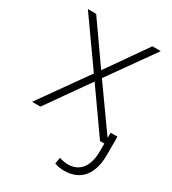

<svg xmlns="http://www.w3.org/2000/svg" viewBox="-181 -625 840 937"><g transform="rotate(30 239.5 -157.0)"><path d="M81.5 -528.3 240.2 -302.2 398.4 -528.3H445.8L262.7 -270.5L455.1 0H408.2L240.2 -238.3L72.3 0H25.4L217.3 -270.5L34.7 -528.3ZM432.6 -61H471.2V43.5Q471.2 98.1 454.3 136.2Q437.5 174.3 405.5 193.8Q373.5 213.4 328.6 213.4Q313.5 213.4 300.8 211.2Q288.1 209 273.9 204.1L280.3 168.5Q288.1 171.4 302.2 174.3Q316.4 177.2 328.6 177.2Q361.8 177.2 385 161.6Q408.2 146 420.4 116.2Q432.6 86.4 432.6 43.5Z"/></g></svg>

Font: Roboto ExtraLight
Style: Regular
Weight: 250
Designer: Christian Robertson
Foundry: Google
Version: Version 3.009; 2024